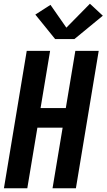

<svg xmlns="http://www.w3.org/2000/svg" viewBox="-20 -1007 570 1027"><path d="M1 0 123 -735H248L197 -429H332L383 -735H508L386 0H261L315 -324H180L126 0ZM378 -798H275L169 -929L250 -981L335 -859L461 -987L530 -923Z"/></svg>

Font: Iosevka SS04 Extrabold
Style: Italic
Weight: 800
Italic angle: -9°
Monospace: yes
Designer: Belleve Invis
Foundry: Belleve Invis
Version: Version 19.0.0; ttfautohint (v1.8.4)